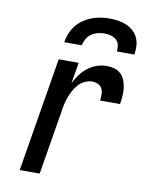

<svg xmlns="http://www.w3.org/2000/svg" viewBox="-84 -801 667 862"><g transform="rotate(10 250.0 -370.0)"><path d="M66 0 152 -520H243L227 -424Q237 -445 251.5 -464.5Q266 -484 284.5 -498.5Q303 -513 325.5 -520.5Q348 -528 370 -528Q389 -528 406 -523Q423 -518 435 -506Q447 -494 453.5 -477.5Q460 -461 462 -443Q464 -425 462.5 -406.5Q461 -388 458 -370H367Q369 -384 369 -398.5Q369 -413 363 -424.5Q357 -436 344.5 -442Q332 -448 318 -448Q302 -448 285.5 -440.5Q269 -433 257 -420Q245 -407 236.5 -392Q228 -377 222 -361Q216 -345 212 -328.5Q208 -312 206 -296L157 0ZM163 -600Q166 -620 174 -640Q182 -660 195.5 -677Q209 -694 227 -706.5Q245 -719 265 -726.5Q285 -734 305.5 -737Q326 -740 346 -740Q366 -740 386 -737Q406 -734 423 -726.5Q440 -719 454 -706.5Q468 -694 476 -677Q484 -660 485 -640Q486 -620 483 -600H403Q405 -615 402 -629.5Q399 -644 388.5 -653Q378 -662 364 -666Q350 -670 335 -670Q320 -670 304 -666Q288 -662 275 -653Q262 -644 254 -629.5Q246 -615 243 -600Z"/></g></svg>

Font: Iosevka SS04 Medium Oblique
Style: Regular
Weight: 500
Italic angle: -9°
Monospace: yes
Designer: Belleve Invis
Foundry: Belleve Invis
Version: Version 19.0.0; ttfautohint (v1.8.4)